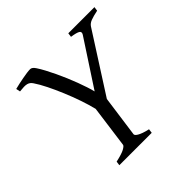

<svg xmlns="http://www.w3.org/2000/svg" viewBox="-162 -768 913 913"><g transform="rotate(-45 294.0 -311.5)"><path d="M357.9 0H140.1L143.1 -21Q185.5 -30.3 202.9 -39.8Q220.2 -49.3 221.2 -56.2L250 -269Q241.2 -304.7 227.1 -345.9Q212.9 -387.2 196 -427.5Q179.2 -467.8 161.4 -503.7Q143.6 -539.6 127 -564Q122.1 -571.3 116.5 -575.7Q110.8 -580.1 102.8 -582.3Q94.7 -584.5 83 -584.2Q71.3 -584 54.2 -582L49.8 -603Q63 -606.4 78.9 -609.9Q94.7 -613.3 110.4 -616.2Q126 -619.1 139.9 -621.1Q153.8 -623 163.1 -623Q175.8 -623 188 -604Q198.7 -587.9 210.4 -565.9Q222.2 -543.9 234.1 -518.8Q246.1 -493.7 257.1 -467.5Q268.1 -441.4 277.6 -416.3Q287.1 -391.1 294.2 -369.1Q301.3 -347.2 305.2 -331.1L456.1 -562Q464.4 -575.7 453.4 -582.5Q442.4 -589.4 409.2 -594.2L412.1 -615.2H587.9L585 -594.2Q554.2 -587.9 536.9 -581.3Q519.5 -574.7 511.2 -562L320.8 -264.6L292 -56.2Q291.5 -53.2 294.7 -49.1Q297.9 -44.9 305.9 -40Q314 -35.2 327.4 -30.3Q340.8 -25.4 360.8 -21Z"/></g></svg>

Font: Gentium Plus Am
Style: Italic
Weight: 400
Italic angle: -8°
Designer: J. Victor Gaultney, Annie Olsen, Iska Routamaa, Becca Hirsbrunner
Foundry: SIL International
Version: Version 5.000